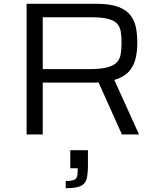

<svg xmlns="http://www.w3.org/2000/svg" viewBox="-20 -708 834 1011"><path d="M120 0V-688H487Q559 -688 602 -672Q645 -656 667 -627.5Q689 -599 696 -562Q703 -525 703 -483Q703 -437 693.5 -398Q684 -359 658 -330.5Q632 -302 582 -287L712 0H622L499 -274Q491 -273 483 -273Q475 -273 467 -273H205V0ZM205 -344H449Q509 -344 543.5 -353Q578 -362 594.5 -379Q611 -396 615.5 -422Q620 -448 620 -483Q620 -516 616 -541Q612 -566 597 -583Q582 -600 549.5 -608.5Q517 -617 461 -617H205ZM326 283V245Q366 245 377.5 235Q389 225 389 195V178H350V83H443V163Q443 212 435 237.5Q427 263 401.5 273Q376 283 326 283Z"/></svg>

Font: Saira Expanded
Style: Regular
Weight: 400
Width: 7
Designer: Hector Gatti with collaboration of the Omnibus-Type team
Foundry: Omnibus-Type
Version: Version 1.100; ttfautohint (v1.8.3)